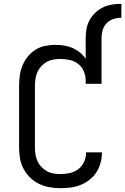

<svg xmlns="http://www.w3.org/2000/svg" viewBox="-20 -978 656 1006"><path d="M429 -779Q429 -804 433.5 -828Q438 -852 450 -873.5Q462 -895 480 -912Q498 -929 520 -939.5Q542 -950 566.5 -954Q591 -958 616 -958V-885Q595 -885 574.5 -878.5Q554 -872 539 -856.5Q524 -841 518 -820.5Q512 -800 512 -779ZM297 8Q268 8 239.5 3Q211 -2 185 -14.5Q159 -27 138 -47.5Q117 -68 103.5 -93.5Q90 -119 85 -147.5Q80 -176 80 -205V-530Q80 -557 84 -584Q88 -611 98.5 -636Q109 -661 126 -682Q143 -703 166 -717.5Q189 -732 216 -737.5Q243 -743 270 -743Q293 -743 315.5 -739.5Q338 -736 359 -727Q380 -718 398 -703.5Q416 -689 429 -670V-779H512V-539H429V-555Q429 -580 419.5 -603.5Q410 -627 390.5 -642.5Q371 -658 346 -663.5Q321 -669 296 -669Q278 -669 260 -666Q242 -663 225.5 -654Q209 -645 196.5 -631.5Q184 -618 176.5 -601.5Q169 -585 166 -567Q163 -549 163 -530V-205Q163 -186 166 -168Q169 -150 176.5 -133.5Q184 -117 197 -103.5Q210 -90 226 -81Q242 -72 260.5 -69Q279 -66 297 -66Q322 -66 346.5 -71.5Q371 -77 390.5 -92Q410 -107 420.5 -130Q431 -153 431 -177V-180H514V-176Q514 -149 506.5 -123Q499 -97 484.5 -74.5Q470 -52 448.5 -35.5Q427 -19 402 -9Q377 1 350.5 4.5Q324 8 297 8Z"/></svg>

Font: R Plex Mono
Style: Regular
Weight: 400
Monospace: yes
Designer: Belleve Invis
Foundry: Belleve Invis
Version: Version 31.8.0